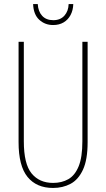

<svg xmlns="http://www.w3.org/2000/svg" viewBox="-20 -921 526 951"><path d="M414 -217Q414 -130 391 -80.5Q368 -31 329.5 -10.5Q291 10 243 10Q161 10 116.5 -44.5Q72 -99 72 -217V-714H98V-221Q98 -109 136.5 -62Q175 -15 243 -15Q286 -15 318.5 -33.5Q351 -52 369.5 -97Q388 -142 388 -221V-714H414ZM343 -901Q342 -870 329.5 -846.5Q317 -823 295 -810Q273 -797 243 -797Q203 -797 174.5 -823Q146 -849 144 -901H167Q169 -864 189 -842.5Q209 -821 244 -821Q279 -821 299 -843.5Q319 -866 320 -901Z"/></svg>

Font: Noto Sans Khmer ExtraCondensed Thin
Style: Regular
Weight: 250
Width: 2
Designer: Danh Hong and the Monotype Design Team
Foundry: Monotype Imaging Inc.
Version: Version 2.004